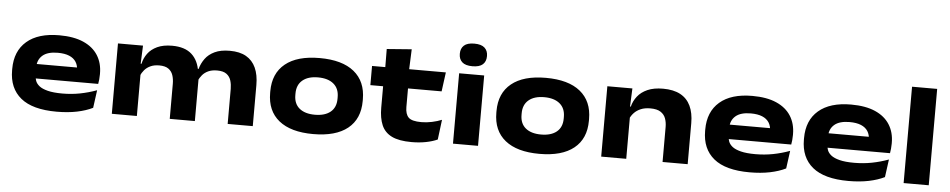

<svg xmlns="http://www.w3.org/2000/svg" viewBox="-40 -989 6465 1306"><g transform="rotate(5 3192.0 -335.5)"><path d="M364.5 18.5Q200 18.5 119.5 -47.5Q39 -113.5 39 -235.5V-245.5Q39 -367 116.8 -434Q194.5 -501 338.5 -501Q437.5 -501 503.5 -472Q569.5 -443 603 -390Q636.5 -337 636.5 -265.5V-259.5Q636.5 -243 634.8 -225Q633 -207 630.5 -194.5H473Q476 -213 477.5 -235Q479 -257 479 -272Q479 -306.5 463.5 -331Q448 -355.5 417 -368.5Q386 -381.5 338.5 -381.5Q269.5 -381.5 235 -351.8Q200.5 -322 200.5 -270.5V-253L201.5 -240.5V-215.5Q201.5 -197 208.5 -178Q215.5 -159 235.2 -143.2Q255 -127.5 293.2 -117.8Q331.5 -108 393.5 -108Q455 -108 513.2 -119.2Q571.5 -130.5 627 -151L610.5 -29.5Q565 -7 503.2 5.8Q441.5 18.5 364.5 18.5ZM116.5 -194.5V-293H597.5V-194.5Z M1531.5 0V-239.5Q1531.5 -269 1523.5 -295.8Q1515.5 -322.5 1493.5 -339.2Q1471.5 -356 1428.5 -356Q1394 -356 1369 -344.8Q1344 -333.5 1328 -314.5Q1312 -295.5 1302 -272.5L1285.5 -355.5H1302Q1312.5 -394 1335.8 -426Q1359 -458 1400 -477.5Q1441 -497 1503 -497Q1571 -497 1615 -471.8Q1659 -446.5 1681 -398.2Q1703 -350 1703 -280V0ZM740.5 0V-480.5H911.5L905.5 -337.5L911.5 -308.5V0ZM1136 0V-239.5Q1136 -272 1127.2 -298.2Q1118.5 -324.5 1096.5 -340.2Q1074.5 -356 1033.5 -356Q999 -356 974 -344.5Q949 -333 932.8 -314Q916.5 -295 907 -271.5L887 -356.5H912Q920 -395 943.5 -427Q967 -459 1008 -478Q1049 -497 1109 -497Q1196.5 -497 1243.5 -454.2Q1290.5 -411.5 1300.5 -334Q1302.5 -323 1305 -306.5Q1307.5 -290 1307.5 -278.5V0Z M2116.5 18Q1963.5 18 1882.2 -47.5Q1801 -113 1801 -235.5V-247Q1801 -369 1882.2 -435Q1963.5 -501 2116.5 -501Q2270.5 -501 2351.8 -435Q2433 -369 2433 -247V-235.5Q2433 -113 2351.8 -47.5Q2270.5 18 2116.5 18ZM2116.5 -114Q2185 -114 2223 -145.2Q2261 -176.5 2261 -235.5V-247Q2261 -305.5 2223 -337.2Q2185 -369 2116.5 -369Q2049 -369 2011 -337.2Q1973 -305.5 1973 -247V-235.5Q1973 -176.5 2011 -145.2Q2049 -114 2116.5 -114Z M2788 14Q2701.5 14 2652.5 -10.2Q2603.5 -34.5 2583 -82.5Q2562.5 -130.5 2562.5 -201V-397.5H2732.5V-220.5Q2732.5 -172 2755 -149.5Q2777.5 -127 2843 -127Q2878.5 -127 2915.5 -135Q2952.5 -143 2981.5 -155L2964.5 -19Q2930.5 -3.5 2885.5 5.2Q2840.5 14 2788 14ZM2475.5 -347.5V-478.5H2979.5L2962 -347.5ZM2566 -465 2565 -602 2734.5 -615 2728.5 -465Z M3070 0V-480.5H3241V0ZM3155.5 -536Q3107.5 -536 3085.2 -556.5Q3063 -577 3063 -612V-614.5Q3063 -649.5 3085.2 -670Q3107.5 -690.5 3155.5 -690.5Q3203.5 -690.5 3226 -670Q3248.5 -649.5 3248.5 -614.5V-612.5Q3248.5 -576.5 3226 -556.2Q3203.5 -536 3155.5 -536Z M3661 18Q3508 18 3426.8 -47.5Q3345.5 -113 3345.5 -235.5V-247Q3345.5 -369 3426.8 -435Q3508 -501 3661 -501Q3815 -501 3896.2 -435Q3977.5 -369 3977.5 -247V-235.5Q3977.5 -113 3896.2 -47.5Q3815 18 3661 18ZM3661 -114Q3729.5 -114 3767.5 -145.2Q3805.5 -176.5 3805.5 -235.5V-247Q3805.5 -305.5 3767.5 -337.2Q3729.5 -369 3661 -369Q3593.5 -369 3555.5 -337.2Q3517.5 -305.5 3517.5 -247V-235.5Q3517.5 -176.5 3555.5 -145.2Q3593.5 -114 3661 -114Z M4501 0V-239.5Q4501 -270.5 4491.5 -297Q4482 -323.5 4457.2 -339.8Q4432.5 -356 4387 -356Q4349 -356 4321.8 -344.5Q4294.5 -333 4276.5 -314Q4258.5 -295 4248.5 -271.5L4229.5 -356.5H4253Q4262.5 -395 4287.5 -427Q4312.5 -459 4355.5 -478Q4398.5 -497 4461.5 -497Q4533 -497 4579.8 -471.8Q4626.5 -446.5 4649.5 -398Q4672.5 -349.5 4672.5 -280V0ZM4082 0V-480.5H4253L4246.5 -327.5L4253 -311V0Z M5096.5 18.5Q4932 18.5 4851.5 -47.5Q4771 -113.5 4771 -235.5V-245.5Q4771 -367 4848.8 -434Q4926.5 -501 5070.5 -501Q5169.5 -501 5235.5 -472Q5301.5 -443 5335 -390Q5368.5 -337 5368.5 -265.5V-259.5Q5368.5 -243 5366.8 -225Q5365 -207 5362.5 -194.5H5205Q5208 -213 5209.5 -235Q5211 -257 5211 -272Q5211 -306.5 5195.5 -331Q5180 -355.5 5149 -368.5Q5118 -381.5 5070.5 -381.5Q5001.5 -381.5 4967 -351.8Q4932.5 -322 4932.5 -270.5V-253L4933.5 -240.5V-215.5Q4933.5 -197 4940.5 -178Q4947.5 -159 4967.2 -143.2Q4987 -127.5 5025.2 -117.8Q5063.5 -108 5125.5 -108Q5187 -108 5245.2 -119.2Q5303.5 -130.5 5359 -151L5342.5 -29.5Q5297 -7 5235.2 5.8Q5173.5 18.5 5096.5 18.5ZM4848.5 -194.5V-293H5329.5V-194.5Z M5771 18.5Q5606.5 18.5 5526 -47.5Q5445.5 -113.5 5445.5 -235.5V-245.5Q5445.5 -367 5523.2 -434Q5601 -501 5745 -501Q5844 -501 5910 -472Q5976 -443 6009.5 -390Q6043 -337 6043 -265.5V-259.5Q6043 -243 6041.2 -225Q6039.5 -207 6037 -194.5H5879.5Q5882.5 -213 5884 -235Q5885.5 -257 5885.5 -272Q5885.5 -306.5 5870 -331Q5854.5 -355.5 5823.5 -368.5Q5792.5 -381.5 5745 -381.5Q5676 -381.5 5641.5 -351.8Q5607 -322 5607 -270.5V-253L5608 -240.5V-215.5Q5608 -197 5615 -178Q5622 -159 5641.8 -143.2Q5661.5 -127.5 5699.8 -117.8Q5738 -108 5800 -108Q5861.5 -108 5919.8 -119.2Q5978 -130.5 6033.5 -151L6017 -29.5Q5971.5 -7 5909.8 5.8Q5848 18.5 5771 18.5ZM5523 -194.5V-293H6004V-194.5Z M6147 0V-658H6318.5V0Z"/></g></svg>

Font: Anek Latin Expanded
Style: Bold
Weight: 700
Width: 7
Designer: Yesha Goshar
Foundry: Ek Type
Version: Version 1.003